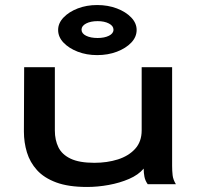

<svg xmlns="http://www.w3.org/2000/svg" viewBox="-20 -732 790 763"><path d="M326 11Q252 11 203.5 -7Q155 -25 127 -56Q99 -87 87 -126.5Q75 -166 75 -209L76 -465H198V-213Q198 -176 212 -147Q226 -118 260.5 -101.5Q295 -85 355 -85Q406 -85 448.5 -98.5Q491 -112 517 -140.5Q543 -169 543 -214V-465H664V-73Q664 -53 666 -35.5Q668 -18 679 0H567Q557 -14 554 -29.5Q551 -45 551 -62Q530 -37 493 -21Q456 -5 412 3Q368 11 326 11ZM366 -513Q324 -513 289 -526.5Q254 -540 232.5 -562.5Q211 -585 211 -613Q211 -640 232.5 -662.5Q254 -685 289 -698.5Q324 -712 366 -712Q409 -712 444.5 -698.5Q480 -685 501.5 -662.5Q523 -640 523 -613Q523 -585 501.5 -562.5Q480 -540 444.5 -526.5Q409 -513 366 -513ZM368 -581Q395 -581 413 -590Q431 -599 431 -614Q431 -629 413 -638.5Q395 -648 368 -648Q340 -648 322 -638.5Q304 -629 304 -614Q304 -599 322 -590Q340 -581 368 -581Z"/></svg>

Font: Inconsolata ExtraExpanded
Style: Bold
Weight: 700
Width: 8
Monospace: yes
Designer: Raph Levien, Cyreal, Brenton Simpson
Foundry: Raph Levien, Cyreal, Google
Version: Version 3.100; ttfautohint (v1.8.4.7-5d5b)